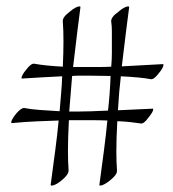

<svg xmlns="http://www.w3.org/2000/svg" viewBox="-20 -648 540 599"><path d="M141 -69Q138 -69 138 -71Q146 -130 152.5 -180Q159 -230 163 -272Q132 -271 96 -269.5Q60 -268 17 -264Q15 -264 15 -266Q15 -274 30 -293Q46 -312 56 -311Q76 -307 104 -305Q132 -303 166 -301Q168 -327 170.5 -354.5Q173 -382 174 -410Q147 -409 116 -407Q85 -405 49 -403Q47 -403 47 -404Q47 -413 62 -431Q78 -452 88 -449Q121 -443 176 -440Q177 -462 177.5 -482Q178 -502 178 -519Q178 -536 177.5 -551.5Q177 -567 176 -580Q174 -594 197 -611Q217 -628 228 -628Q231 -628 231 -626Q227 -598 221.5 -551.5Q216 -505 208 -439H263Q277 -439 293 -439Q309 -439 327 -440Q329 -462 329 -482Q329 -502 329 -519Q329 -536 329 -551.5Q329 -567 327 -580Q325 -594 349 -611Q369 -628 380 -628Q383 -628 383 -626Q379 -598 373.5 -552Q368 -506 360 -441L489 -448Q490 -447 490 -446Q490 -437 475 -419Q460 -399 450 -401Q419 -407 357 -410Q351 -360 348 -304L457 -309Q458 -309 458 -307Q458 -299 443 -281Q428 -260 418 -263Q405 -265 387 -267Q369 -269 346 -270Q343 -218 343 -175Q343 -159 343.5 -144Q344 -129 345 -116Q346 -103 323 -85Q303 -69 292 -69Q290 -69 290 -71Q298 -130 304.5 -180Q311 -230 315 -272Q293 -273 270.5 -273Q248 -273 223 -273H195Q192 -219 192 -177Q192 -160 192.5 -145Q193 -130 194 -116Q194 -103 172 -85Q152 -69 141 -69ZM196 -300H220Q256 -300 317 -303Q320 -329 322 -356Q324 -383 325 -411Q308 -411 290.5 -411.5Q273 -412 255 -412Q242 -412 229 -412Q216 -412 205 -411Z"/></svg>

Font: Gideon Roman
Style: Regular
Weight: 400
Designer: Robert E. Leuschke
Foundry: Robert E. Leuschke
Version: Version 2.010